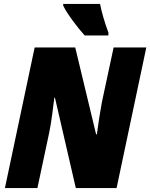

<svg xmlns="http://www.w3.org/2000/svg" viewBox="-20 -955 763 975"><path d="M410 -775H530L531 -788C510 -844 496 -895 488 -935H301V-926C322 -883 376 -812 410 -775ZM5 0H170L230 -282C241 -332 250 -414 256 -459H259L365 0H572L723 -714H557L497 -434C489 -391 478 -321 472 -273H468L362 -714H156Z"/></svg>

Font: Noto Sans UI SemiCondensed Black
Style: Italic
Weight: 900
Width: 4
Italic angle: -372°
Designer: Monotype Design Team
Foundry: Monotype Imaging Inc.
Version: Version 1.901